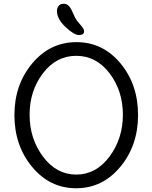

<svg xmlns="http://www.w3.org/2000/svg" viewBox="-20 -990 814 1025"><path d="M387 -58Q493 -58 564.5 -154Q636 -250 636 -377.5Q636 -505 565 -598.5Q494 -692 387 -692Q280 -692 209 -598.5Q138 -505 138 -377.5Q138 -250 209.5 -154Q281 -58 387 -58ZM623 -652Q717 -539 717 -376Q717 -213 622 -99Q527 15 386.5 15Q246 15 151.5 -99Q57 -213 57 -375.5Q57 -538 152 -651.5Q247 -765 388 -765Q529 -765 623 -652ZM429 -824Q429 -803 402 -803Q375 -803 329.5 -846Q284 -889 284 -932Q284 -947 293 -958.5Q302 -970 320 -970Q338 -970 349.5 -956Q361 -942 371.5 -916.5Q382 -891 389.5 -881.5Q397 -872 408 -859Q429 -836 429 -824Z"/></svg>

Font: Delius
Style: Regular
Weight: 400
Designer: Natalia Raices
Foundry: Natalia Raices
Version: Version 1.001